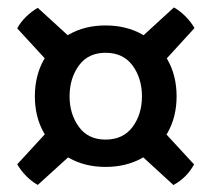

<svg xmlns="http://www.w3.org/2000/svg" viewBox="-20 -580 580 526"><path d="M269.1 -122.7Q212.5 -122.7 168.8 -147.5Q125 -172.4 100.3 -216Q75.5 -259.6 75.5 -316Q75.5 -372.9 100.3 -416.7Q125 -460.6 168.8 -485.5Q212.5 -510.3 269.1 -510.3Q326.1 -510.3 370 -485.5Q413.9 -460.6 438.9 -416.7Q463.8 -372.9 463.8 -316Q463.8 -259.6 438.9 -216Q413.9 -172.4 370 -147.5Q326.1 -122.7 269.1 -122.7ZM269.1 -197.6Q317.6 -197.6 343.3 -232.4Q368.9 -267.1 368.9 -316Q368.9 -365.2 343.3 -400.3Q317.6 -435.4 269.1 -435.4Q221.3 -435.4 196 -400.3Q170.6 -365.2 170.6 -316Q170.6 -267.7 196 -232.6Q221.3 -197.6 269.1 -197.6ZM83.5 -73.4Q66.8 -82.6 51.7 -97.9Q36.7 -113.2 27.2 -129.9L130.4 -242.1L196 -175.6ZM130.4 -390 27.2 -502.2Q36 -519.1 51.4 -534.1Q66.8 -549.2 83.5 -558.5L195.3 -456.3ZM410 -390.6 344.4 -457 456.5 -559.6Q473.2 -550.2 488.3 -535Q503.3 -519.8 512.8 -503.1ZM455.1 -73.1 343.3 -175.6 408.9 -241 511.6 -129.6Q492.3 -93.5 455.1 -73.1Z"/></svg>

Font: Signika SC
Style: Regular
Weight: 300
Designer: Anna Giedryś
Foundry: Anna Giedryś
Version: Version 2.000